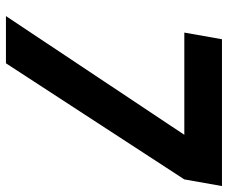

<svg xmlns="http://www.w3.org/2000/svg" viewBox="-82 -704 786 663"><g transform="rotate(90 311.5 -373.0)"><path d="M36 0 446 -616H93L116 -746H623L600 -616L199 0Z"/></g></svg>

Font: Plus Jakarta Display
Style: Bold Italic
Weight: 700
Italic angle: -12°
Designer: Gumpita Rahayu
Foundry: Tokotype Studio
Version: Version 1.000;hotconv 1.0.109;makeotfexe 2.5.65596